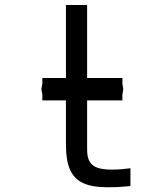

<svg xmlns="http://www.w3.org/2000/svg" viewBox="-20 -756 640 789"><path d="M251 -161V-343.5H154V-366.5L150 -389.5L154 -412V-435.5H251V-735.5H338V-435.5H483V-412L486.5 -389.5L483 -366.5V-343.5H338V-141Q338 -109.5 348.5 -91.8Q359 -74 381 -66.5Q403 -59 440 -59Q474.5 -59 516 -64.5V8.5L505 9.5Q477 12 464 12.8Q451 13.5 421 13.5Q358 13.5 321.2 -3.8Q284.5 -21 267.8 -58.8Q251 -96.5 251 -161Z"/></svg>

Font: JuliaMono Medium
Style: Regular
Weight: 500
Monospace: yes
Designer: cormullion
Foundry: corm
Version: Version 0.054; ttfautohint (v1.8.4)